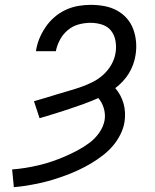

<svg xmlns="http://www.w3.org/2000/svg" viewBox="-20 -763 640 791"><path d="M37 8 30 -65Q58 -67 85.5 -71.5Q113 -76 140.5 -82.5Q168 -89 194.5 -98Q221 -107 247.5 -118.5Q274 -130 299.5 -143.5Q325 -157 348.5 -174.5Q372 -192 389 -216.5Q406 -241 411 -268Q413 -280 412 -293Q411 -306 407.5 -317.5Q404 -329 398.5 -339.5Q393 -350 385 -359Q356 -346 325.5 -335Q295 -324 265 -314Q235 -304 204.5 -294.5Q174 -285 143 -276L120 -346Q145 -353 169.5 -360.5Q194 -368 218.5 -375.5Q243 -383 267.5 -390Q292 -397 316 -405.5Q340 -414 363.5 -426Q387 -438 406.5 -456Q426 -474 439 -497Q452 -520 456 -545Q460 -569 456 -593.5Q452 -618 438 -636Q424 -654 401 -661.5Q378 -669 353 -669Q329 -669 304.5 -662.5Q280 -656 260 -639.5Q240 -623 227.5 -600Q215 -577 210 -552H128Q132 -579 142 -603.5Q152 -628 167.5 -651Q183 -674 204.5 -692.5Q226 -711 251 -722.5Q276 -734 302 -738.5Q328 -743 353 -743Q382 -743 409.5 -738Q437 -733 460.5 -720.5Q484 -708 501.5 -688.5Q519 -669 528.5 -644Q538 -619 540.5 -591Q543 -563 538 -534Q535 -515 528 -496Q521 -477 510.5 -460Q500 -443 485.5 -427.5Q471 -412 455 -400Q467 -386 475.5 -370Q484 -354 489 -336.5Q494 -319 495 -299.5Q496 -280 493 -261Q489 -235 476 -209Q463 -183 444.5 -161.5Q426 -140 402.5 -122Q379 -104 354.5 -89.5Q330 -75 304.5 -63Q279 -51 252 -41Q225 -31 199 -23Q173 -15 145.5 -9Q118 -3 91 1.5Q64 6 37 8Z"/></svg>

Font: Iosevka Curly Slab Extended
Style: Italic
Weight: 400
Width: 7
Italic angle: -9°
Monospace: yes
Designer: Belleve Invis
Foundry: Belleve Invis
Version: Version 11.1.0; ttfautohint (v1.8.3)